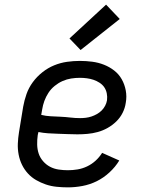

<svg xmlns="http://www.w3.org/2000/svg" viewBox="-20 -801 640 829"><path d="M273 8Q249 8 224.5 5.5Q200 3 178 -4.5Q156 -12 136 -23.5Q116 -35 100.5 -52Q85 -69 75 -89.5Q65 -110 60.5 -133.5Q56 -157 57 -181Q58 -205 62 -230L80 -340Q85 -368 94.5 -395Q104 -422 121.5 -446Q139 -470 163 -489Q187 -508 214 -519Q241 -530 269 -534Q297 -538 325 -538Q352 -538 378.5 -534.5Q405 -531 429 -521.5Q453 -512 473 -496.5Q493 -481 505.5 -459Q518 -437 523 -410.5Q528 -384 523 -357Q520 -335 509.5 -314Q499 -293 482 -276.5Q465 -260 444.5 -248.5Q424 -237 402 -231Q380 -225 358 -223Q336 -221 314 -221Q293 -221 271.5 -222Q250 -223 229 -223.5Q208 -224 187 -225.5Q166 -227 146 -231L143 -218Q140 -197 140.5 -176.5Q141 -156 147 -138Q153 -120 166 -105Q179 -90 196 -81Q213 -72 233 -69Q253 -66 273 -66Q294 -66 315 -69.5Q336 -73 356 -82.5Q376 -92 392.5 -107Q409 -122 421 -141L495 -108Q478 -80 452.5 -56.5Q427 -33 397.5 -18.5Q368 -4 336 2Q304 8 273 8ZM326 -291Q338 -291 350.5 -292.5Q363 -294 375 -298Q387 -302 398.5 -308.5Q410 -315 419 -324Q428 -333 434 -344.5Q440 -356 442 -368Q444 -383 441 -398Q438 -413 430 -424.5Q422 -436 409.5 -444Q397 -452 383.5 -456.5Q370 -461 355 -463Q340 -465 325 -465Q306 -465 287 -462Q268 -459 250 -451Q232 -443 216 -430Q200 -417 189 -400Q178 -383 171.5 -365Q165 -347 162 -328L158 -305Q178 -300 199 -299Q220 -298 241.5 -297Q263 -296 284 -293.5Q305 -291 326 -291ZM328 -585 280 -635 438 -781 497 -719Z"/></svg>

Font: Iosevka Curly Extended
Style: Italic
Weight: 400
Width: 7
Italic angle: -9°
Monospace: yes
Designer: Belleve Invis
Foundry: Belleve Invis
Version: Version 11.1.0; ttfautohint (v1.8.3)